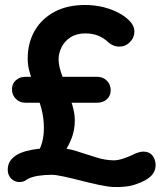

<svg xmlns="http://www.w3.org/2000/svg" viewBox="-20 -730 664 770"><path d="M82 -318Q59 -318 43.5 -333.5Q28 -349 28 -372Q28 -394 43.5 -408Q59 -422 82 -422H370Q393 -422 408.5 -406.5Q424 -391 424 -368Q424 -346 408.5 -332Q393 -318 370 -318ZM204 -137Q245 -137 285 -124.5Q325 -112 363.5 -99.5Q402 -87 437 -87Q454 -87 477 -95Q500 -103 514 -110Q523 -115 534.5 -118.5Q546 -122 555 -122Q579 -122 591.5 -106Q604 -90 604 -68Q604 -42 585 -23.5Q566 -5 525 9Q506 16 481 18.5Q456 21 436 20Q412 19 377 11.5Q342 4 305 -5.5Q268 -15 236 -22Q204 -29 186 -29Q174 -29 160 -28Q146 -27 133.5 -25Q121 -23 111 -20Q94 -15 84 -7.5Q74 0 57 0Q39 0 25 -13.5Q11 -27 11 -50Q11 -73 25 -90Q39 -107 64 -117Q84 -125 109 -129.5Q134 -134 159.5 -135.5Q185 -137 204 -137ZM203 -72 109 -95Q122 -103 132.5 -120Q143 -137 149.5 -161.5Q156 -186 156 -217Q156 -257 146 -294.5Q136 -332 123.5 -366.5Q111 -401 101 -433Q91 -465 91 -494Q91 -557 118.5 -605.5Q146 -654 197.5 -682Q249 -710 321 -710Q362 -710 398 -700.5Q434 -691 462 -675Q488 -660 503.5 -642Q519 -624 519 -604Q519 -579 501 -561Q483 -543 459 -543Q446 -543 434 -548Q422 -553 415 -560Q396 -578 373.5 -587Q351 -596 322 -596Q287 -596 263 -580.5Q239 -565 227 -541Q215 -517 215 -491Q215 -469 225 -439Q235 -409 247.5 -375.5Q260 -342 270 -309Q280 -276 280 -248Q280 -209 267.5 -176.5Q255 -144 237 -118Q219 -92 203 -72Z"/></svg>

Font: Quicksand Light
Style: Bold
Weight: 700
Version: Version 3.004